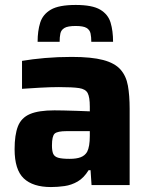

<svg xmlns="http://www.w3.org/2000/svg" viewBox="-20 -748 606 776"><path d="M186 8Q113 8 76 -27Q39 -62 39 -145Q39 -203 52.5 -237.5Q66 -272 101 -287Q136 -302 200 -302Q212 -302 237 -301.5Q262 -301 291 -300Q320 -299 343 -298V-317Q343 -355 334.5 -371.5Q326 -388 299.5 -392Q273 -396 218 -396Q184 -396 140 -393.5Q96 -391 69 -389V-502Q110 -509 161.5 -513.5Q213 -518 270 -518Q350 -518 397 -505.5Q444 -493 467 -467Q490 -441 497 -401.5Q504 -362 504 -308V0H350L346 -60H338Q319 -29 294 -14.5Q269 0 241 4Q213 8 186 8ZM262 -106Q289 -106 306 -112.5Q323 -119 332 -134Q343 -155 343 -199V-218H250Q212 -218 201 -208Q190 -198 190 -160Q190 -138 195 -126.5Q200 -115 215 -110.5Q230 -106 262 -106ZM286 -728Q353 -728 385 -709Q417 -690 427 -656.5Q437 -623 437 -579H349Q349 -598 346 -612.5Q343 -627 330 -635Q317 -643 286 -643Q254 -643 240.5 -635Q227 -627 224 -612.5Q221 -598 221 -579H132Q132 -623 142.5 -656.5Q153 -690 185.5 -709Q218 -728 286 -728Z"/></svg>

Font: Saira
Style: Bold
Weight: 700
Designer: Hector Gatti with collaboration of the Omnibus-Type team
Foundry: Omnibus-Type
Version: Version 1.100; ttfautohint (v1.8.3)